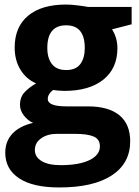

<svg xmlns="http://www.w3.org/2000/svg" viewBox="-20 -576 605 836"><path d="M553.2 -545.9V-470.2L467.8 -448.2Q491.2 -411.6 491.2 -366.2Q491.2 -278.3 429.9 -229.2Q368.7 -180.2 259.8 -180.2L232.9 -181.6L210.9 -184.1Q188 -166.5 188 -145Q188 -112.8 270 -112.8H362.8Q452.6 -112.8 499.8 -74.2Q546.9 -35.6 546.9 39.1Q546.9 134.8 467 187.5Q387.2 240.2 237.8 240.2Q123.5 240.2 63.2 200.4Q2.9 160.6 2.9 88.9Q2.9 39.6 33.7 6.3Q64.5 -26.9 124 -41Q101.1 -50.8 84 -73Q66.9 -95.2 66.9 -120.1Q66.9 -151.4 85 -172.1Q103 -192.9 137.2 -212.9Q94.2 -231.4 69.1 -272.5Q43.9 -313.5 43.9 -369.1Q43.9 -458.5 102.1 -507.3Q160.2 -556.2 268.1 -556.2Q291 -556.2 322.5 -552Q354 -547.9 362.8 -545.9ZM131.8 77.1Q131.8 107.9 161.4 125.5Q190.9 143.1 244.1 143.1Q324.2 143.1 369.6 121.1Q415 99.1 415 61Q415 30.3 388.2 18.6Q361.3 6.8 305.2 6.8H228Q187 6.8 159.4 26.1Q131.8 45.4 131.8 77.1ZM186 -367.2Q186 -322.8 206.3 -296.9Q226.6 -271 268.1 -271Q310.1 -271 329.6 -296.9Q349.1 -322.8 349.1 -367.2Q349.1 -465.8 268.1 -465.8Q186 -465.8 186 -367.2Z"/></svg>

Font: Samim FD
Style: Bold-FD
Weight: 700
Foundry: DejaVu fonts team - Redesigned by Saber Rastikerdar
Version: Version 4.0.1